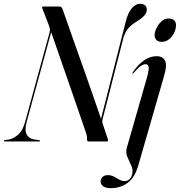

<svg xmlns="http://www.w3.org/2000/svg" viewBox="-54 -734 933 996"><path d="M84 -100.5Q73 -58.5 84 -37Q95 -15.5 122.5 -10.5L148.5 -7Q153.5 -6.5 153.5 -3.5Q153.5 0 149 0H-25.5Q-34 0 -34 -3Q-34 -7 -28 -7.5L-8.5 -10Q18 -15 41.5 -36.8Q65 -58.5 76.5 -102.5L203.5 -567Q206 -577 204.5 -585Q203 -593 200 -601.5L165 -692Q162.5 -700 170 -700H253.5Q260 -700 264.2 -696.8Q268.5 -693.5 272 -682.5Q306 -585.5 333 -509.2Q360 -433 382.8 -368.5Q405.5 -304 426.8 -243.5Q448 -183 470 -117.5L598.5 -623Q611 -671 631 -692.8Q651 -714.5 673.5 -714.5Q689.5 -714.5 698.5 -706Q707.5 -697.5 707.5 -684.5Q707 -667.5 695 -653.5Q683 -639.5 654.5 -622Q625 -604.5 608.2 -583Q591.5 -561.5 584 -529.5L478.5 -117Q476.5 -109.5 476.5 -103.5Q476.5 -97.5 481 -85.5L506 -10Q508.5 0 501 0H406Q396.5 0 397.5 -13Q398 -21.5 397.2 -26.8Q396.5 -32 393.5 -41Q370 -109.5 340.5 -195.2Q311 -281 278 -375.8Q245 -470.5 211.5 -567ZM785.5 -517Q767 -517 757.5 -526.8Q748 -536.5 748 -551.5Q748 -568 757.8 -588.2Q767.5 -608.5 783.8 -623.2Q800 -638 819.5 -638Q841 -638 850 -628Q859 -618 859 -604Q859 -584 849.5 -564Q840 -544 823.2 -530.5Q806.5 -517 785.5 -517ZM798.5 -344.5 663 125.5Q645.5 186 608.8 214Q572 242 520.5 242Q493.5 242 480.8 231.8Q468 221.5 468 206.5Q468 194 477.8 184.2Q487.5 174.5 505 174.5Q523 174.5 537.5 182.2Q552 190 565.2 197.8Q578.5 205.5 592.5 205.5Q606.5 205.5 617.5 195.8Q628.5 186 632.5 165.5Q636.5 145 626.2 123.5Q616 102 606.5 79.2Q597 56.5 604 32L705 -320Q719 -368 717.5 -384.5Q716 -401 701 -401Q690.5 -401 676.2 -391.8Q662 -382.5 639.5 -356Q635.5 -351.5 633 -352.5Q631 -353 634 -358Q661 -398.5 692.8 -420.5Q724.5 -442.5 757.5 -442.5Q790.5 -442.5 802 -419.5Q813.5 -396.5 798.5 -344.5Z"/></svg>

Font: Fraunces 144pt
Style: Italic
Weight: 400
Italic angle: -16°
Version: Version 1.000;[b76b70a41]